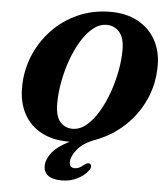

<svg xmlns="http://www.w3.org/2000/svg" viewBox="-61 -768 910 1052"><g transform="rotate(5 393.5 -242.0)"><path d="M504.5 -714.5Q593 -714.5 656.2 -679.5Q719.5 -644.5 753.2 -583.8Q787 -523 787 -444.5Q787 -341.5 747.5 -255Q708 -168.5 639.5 -105.2Q571 -42 484 -9.5Q416 15.5 384.8 54.5Q353.5 93.5 353.5 125Q353.5 156 383 156Q407 156 431.5 134Q440.5 127.5 447.2 124.5Q454 121.5 461.5 123.5Q469 126 471.5 135.8Q474 145.5 462 161.5Q443 189 404 209Q365 229 316.5 229Q267.5 229 242.8 210.5Q218 192 218 159Q218 122 247.2 84.5Q276.5 47 343 14Q340.5 14 338 14Q249 14 186.2 -19.8Q123.5 -53.5 90.2 -115Q57 -176.5 57 -259.5Q57 -352 90.8 -434Q124.5 -516 185 -579.2Q245.5 -642.5 327 -678.5Q408.5 -714.5 504.5 -714.5ZM256.5 -188.5Q256.5 -119 283.8 -88.5Q311 -58 351.5 -58Q391.5 -58 427 -87.2Q462.5 -116.5 492 -165.5Q521.5 -214.5 543 -274.2Q564.5 -334 576 -395.8Q587.5 -457.5 587.5 -511.5Q587.5 -578.5 559.8 -610Q532 -641.5 489.5 -641.5Q450 -641.5 415 -613.2Q380 -585 351 -537.2Q322 -489.5 300.8 -430.2Q279.5 -371 268 -308.2Q256.5 -245.5 256.5 -188.5Z"/></g></svg>

Font: Fraunces 9pt Soft
Style: Bold Italic
Weight: 700
Italic angle: -16°
Version: Version 1.000;[b76b70a41]